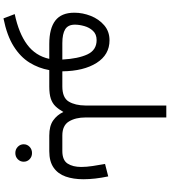

<svg xmlns="http://www.w3.org/2000/svg" viewBox="43 -748 965 1091"><g transform="rotate(90 525.5 -202.5)"><path d="M209 -342.3Q291 -342.3 337.4 -269Q383.8 -195.8 385.3 -74.2H451.2V0H378.4Q367.7 60.5 335.7 112.3Q303.7 164.1 242.9 202.4Q182.1 240.7 84.5 260.3L60.1 196.3Q169.4 173.3 233.4 125.7Q297.4 78.1 314.5 0H230Q141.6 0 96.9 -34.4Q52.2 -68.8 52.2 -142.6Q52.2 -189.9 70.3 -235.8Q88.4 -281.7 123.5 -312Q158.7 -342.3 209 -342.3ZM225.1 -74.2H318.4Q313.5 -164.1 289.1 -216.6Q264.6 -269 208 -269Q174.8 -269 155.5 -248.5Q136.2 -228 128.2 -199.2Q120.1 -170.4 120.1 -145.5Q120.1 -106.9 146.2 -90.6Q172.4 -74.2 225.1 -74.2Z M579.6 -206.1V-665H647.5V-205.1Q647.5 -149.4 670.2 -111.8Q692.9 -74.2 750 -74.2H769V0H750.5Q695.8 0 664.6 -22Q633.3 -43.9 616.2 -80.1Q601.1 -53.2 584 -35.4Q566.9 -17.6 540.8 -8.8Q514.6 0 471.7 0H431.6V-74.2H471.2Q535.2 -74.2 557.1 -110.6Q579.1 -147 579.6 -206.1Z M749 -74.2H837.9Q890.1 -74.2 909.4 -104Q928.7 -133.8 928.7 -181.6Q928.7 -211.4 923.3 -246.8Q918 -282.2 911.6 -316.9L982.4 -335Q998.5 -258.8 998.5 -193.8Q998.5 -136.7 983.2 -93Q967.8 -49.3 932.6 -24.7Q897.5 0 838.9 0H749ZM799.8 145.5Q799.8 125.5 814.2 111.8Q828.6 98.1 849.6 98.1Q870.6 98.1 884.8 111.8Q898.9 125.5 898.9 145.5Q898.9 165 884.8 179Q870.6 192.9 849.6 192.9Q828.6 192.9 814.2 179Q799.8 165 799.8 145.5Z"/></g></svg>

Font: Vazirmatn RD UI Light
Style: Regular
Weight: 300
Designer: Saber Rastikerdar
Foundry: Saber Rastikerdar
Version: Version 33.003